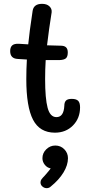

<svg xmlns="http://www.w3.org/2000/svg" viewBox="-20 -690 481 1000"><path d="M397 -131Q397 -74 360 -36.5Q323 1 266 1Q187 1 152 -66.5Q117 -134 117 -278Q117 -329 120 -380L72 -383Q33 -385 33 -424Q33 -444 43.5 -453.5Q54 -463 78 -462L127 -459Q133 -522 150 -634Q156 -670 199 -670Q224 -670 237.5 -657Q251 -644 249 -626Q235 -539 225 -454Q279 -452 296 -452Q315 -452 324 -443.5Q333 -435 333 -417Q333 -395 323.5 -386.5Q314 -378 289 -377H218Q215 -329 215 -278Q215 -177 228 -128.5Q241 -80 274 -80Q312 -80 315 -139Q315 -157 323.5 -166Q332 -175 354 -175Q377 -175 387 -165Q397 -155 397 -131ZM334 134Q334 170 310.5 208.5Q287 247 245 281Q236 290 223 290Q211 290 201 281.5Q191 273 191 260Q191 251 196 244Q202 236 212 226Q216 221 227 208.5Q238 196 244 187Q226 184 213.5 168.5Q201 153 201 134Q201 107 221 87.5Q241 68 268 68Q296 68 315 87.5Q334 107 334 134Z"/></svg>

Font: Mali Medium
Style: Regular
Weight: 500
Version: Version 1.000; ttfautohint (v1.6)